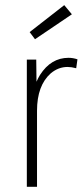

<svg xmlns="http://www.w3.org/2000/svg" viewBox="-20 -717 317 737"><path d="M122.1 0V-292Q122.1 -388.7 174.8 -435.5Q204.1 -460 239.3 -460Q253.9 -460 272.5 -455.1L277.3 -489.3Q259.8 -495.1 243.2 -495.1Q175.8 -495.1 133.8 -429.7Q126 -417 120.1 -403.3L119.1 -488.3H83V0ZM255.9 -662.1 226.6 -697.3 93.8 -593.8 114.3 -566.4Z"/></svg>

Font: Yaldevi Colombo ExtraLight
Style: Regular
Weight: 275
Designer: Sol Matas, Denzil Rajitha, Kosala Senevirathne and Pathum Egodawatta
Foundry: Mooniak
Version: Version 1.020 ; ttfautohint (v1.6)